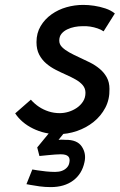

<svg xmlns="http://www.w3.org/2000/svg" viewBox="-20 -532 489 784"><path d="M253 -3H192L132 70L141 105Q161 103 176.5 101.5Q192 100 205 99Q218 98 228 98Q250 98 258.5 106.5Q267 115 263 133Q261 144 253 152.5Q245 161 233 165.5Q221 170 205 170Q188 170 168 168Q148 166 133 163.5Q118 161 112 160L88 220Q89 220 104 223Q119 226 141.5 229Q164 232 187 232Q243 232 279 205Q315 178 325 130Q333 95 314 66.5Q295 38 247 39Q243 39 237 38.5Q231 38 219 39ZM403 -404 449 -477Q433 -490 410.5 -497.5Q388 -505 364.5 -508.5Q341 -512 320 -512Q285 -512 251.5 -502.5Q218 -493 190.5 -473.5Q163 -454 146 -425.5Q129 -397 129 -360Q129 -330 140 -309Q151 -288 168.5 -273Q186 -258 207.5 -247Q229 -236 250.5 -226.5Q272 -217 289.5 -207Q307 -197 318 -184Q329 -171 329 -153Q329 -133 319 -117.5Q309 -102 293.5 -91.5Q278 -81 260 -75.5Q242 -70 224 -70Q200 -70 178.5 -77Q157 -84 139 -96Q121 -108 106 -125L42 -69Q68 -30 115 -7Q162 16 216 16Q256 16 294 3Q332 -10 362 -34Q392 -58 410 -92Q428 -126 427 -169Q427 -196 416 -216Q405 -236 387 -251Q369 -266 347 -277Q325 -288 303 -298Q281 -308 263 -318Q245 -328 233.5 -339.5Q222 -351 222 -366Q222 -383 231 -394Q240 -405 254.5 -412Q269 -419 285 -422Q301 -425 315 -425Q332 -426 348 -423.5Q364 -421 378.5 -416Q393 -411 403 -404Z"/></svg>

Font: Advent Pro SemiBold
Style: Italic
Weight: 600
Italic angle: -12°
Version: Version 3.000